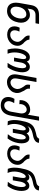

<svg xmlns="http://www.w3.org/2000/svg" viewBox="1896 -2730 1008 4840"><g transform="rotate(90 2400.0 -310.0)"><path d="M47 -206Q47 -245.5 54 -284.5L109 -592.5Q127 -695 187.8 -742.5Q248.5 -790 361 -790H582.5L566.5 -701.5H356.5Q297 -701.5 258.8 -670.2Q220.5 -639 211 -584.5L196 -500.5Q227.5 -527.5 269 -543.8Q310.5 -560 355 -560Q390.5 -560 418 -550.5Q445.5 -541 468.5 -521Q509 -494.5 530.8 -446.2Q552.5 -398 552.5 -336Q552.5 -307.5 547 -273.5Q531 -183 491 -117.8Q451 -52.5 390.8 -18Q330.5 16.5 255 16.5Q189 16.5 142.2 -10.2Q95.5 -37 71.2 -87Q47 -137 47 -206ZM442.5 -282.5Q447 -309 447 -333Q447 -373.5 434.5 -404.5Q422 -435.5 398.2 -452.8Q374.5 -470 342 -470Q295 -470 256 -445Q217 -420 190.5 -374.2Q164 -328.5 153.5 -268Q148.5 -240 148.5 -213Q148.5 -148 177.8 -109.8Q207 -71.5 259.5 -71.5Q302.5 -71.5 340.2 -98.8Q378 -126 404.8 -174Q431.5 -222 442.5 -282.5Z M644 -167Q644 -190.5 648.5 -216Q657 -263 679 -302L776.5 -295.5Q753.5 -248.5 747 -212.5Q743.5 -190.5 743.5 -177Q743.5 -124.5 773.5 -94.2Q803.5 -64 856.5 -64Q898.5 -64 935.8 -84Q973 -104 998.5 -139.2Q1024 -174.5 1032 -219Q1035 -235 1035 -249Q1035 -276 1025.5 -298.8Q1016 -321.5 1001 -340.5Q986 -359.5 960 -387Q932.5 -411.5 915 -431.5Q897.5 -451.5 886.8 -475Q876 -498.5 876 -526.5Q876 -537.5 878.5 -553.5L979 -546.5Q979.5 -524 985.2 -506.2Q991 -488.5 1004.2 -468.8Q1017.5 -449 1043 -420.5Q1064 -404 1076.8 -390.2Q1089.5 -376.5 1096 -363Q1134.5 -319 1134.5 -250.5Q1134.5 -231 1130.5 -206Q1119.5 -143.5 1080.2 -93.5Q1041 -43.5 982 -15.2Q923 13 855.5 13Q789.5 13 741.8 -8.8Q694 -30.5 669 -71Q644 -111.5 644 -167Z M1201 -181Q1201 -232.5 1211 -291.5Q1225.5 -375 1255.5 -435Q1285.5 -495 1328.2 -526.8Q1371 -558.5 1423 -558.5Q1466 -558.5 1493.2 -538.5Q1520.5 -518.5 1532 -481.5Q1556.5 -518.5 1590.5 -538.5Q1624.5 -558.5 1664 -558.5Q1729.5 -558.5 1765.5 -508Q1801.5 -457.5 1801.5 -368.5Q1801.5 -325.5 1792.5 -275Q1766 -122 1676 3H1565Q1615 -67 1646 -136.8Q1677 -206.5 1691.5 -286Q1699.5 -330.5 1699.5 -367.5Q1699.5 -414.5 1686.2 -440.8Q1673 -467 1648.5 -467Q1629 -467 1610.2 -449.5Q1591.5 -432 1577.2 -402.5Q1563 -373 1557 -339.5L1525 -160H1431.5L1465 -347Q1469.5 -372.5 1469.5 -394.5Q1469.5 -427.5 1459.5 -447.2Q1449.5 -467 1431 -467Q1405.5 -467 1381.5 -442.8Q1357.5 -418.5 1338.8 -374.2Q1320 -330 1310 -272Q1301.5 -222 1301.5 -174.5Q1301.5 -77.5 1334.5 3H1229.5Q1201 -89.5 1201 -181Z M1933.5 -15.5Q1894.5 -37 1874 -79.5Q1853.5 -122 1853.5 -178.5Q1853.5 -208 1858.5 -236.5L1945 -725H2047L1960 -234.5Q1955.5 -208.5 1955.5 -187Q1955.5 -169.5 1958.5 -150Q1969.5 -114 1995.2 -92Q2021 -70 2056.5 -70Q2096 -70 2131 -90Q2166 -110 2190 -144.2Q2214 -178.5 2221.5 -220Q2224 -233 2224 -250Q2224 -275 2216.8 -298.2Q2209.5 -321.5 2198 -342.8Q2186.5 -364 2166.5 -396L2160.5 -405.5L2151 -417.5Q2138 -433 2130.2 -444.5Q2122.5 -456 2117.2 -472.8Q2112 -489.5 2112 -512Q2112 -537.5 2118 -565.5L2218.5 -558Q2214.5 -535 2214.5 -521.5Q2214.5 -501.5 2220.5 -487.5Q2226.5 -473.5 2241.5 -448.5L2249.5 -436Q2259 -426.5 2267 -412.8Q2275 -399 2279.5 -383.5Q2296.5 -356 2310.8 -318Q2325 -280 2325 -235.5Q2325 -215 2321.5 -197Q2311 -137 2272 -87.8Q2233 -38.5 2175.5 -10.2Q2118 18 2053.5 18Q2015.5 18 1986.5 9.8Q1957.5 1.5 1933.5 -15.5Z M2424.5 -9.5Q2424.5 -34 2429 -60Q2437.5 -113.5 2472.5 -170L2579 -164Q2563 -139.5 2550 -110Q2537 -80.5 2533 -57Q2530 -40.5 2530 -25.5Q2530 7.5 2543 33.2Q2556 59 2580.2 73.2Q2604.5 87.5 2637.5 87.5Q2677 87.5 2709.8 65.5Q2742.5 43.5 2765 3.8Q2787.5 -36 2796.5 -88.5L2836.5 -315Q2840 -334 2840 -354Q2840 -389.5 2828 -418Q2816 -446.5 2794.2 -462.8Q2772.5 -479 2743.5 -479Q2710.5 -479 2681.5 -462.2Q2652.5 -445.5 2633 -416.5Q2613.5 -387.5 2607.5 -352.5Q2603.5 -331.5 2603.5 -317Q2603.5 -304 2606.5 -293.5L2504.5 -300Q2504 -307.5 2504 -321Q2504 -350 2508 -371.5Q2518.5 -430 2551.2 -474Q2584 -518 2634.2 -542.2Q2684.5 -566.5 2745.5 -566.5Q2786 -566.5 2818.2 -551.8Q2850.5 -537 2871.5 -510L2920.5 -790H3021.5L2897.5 -90Q2874 43 2808.5 109Q2743 175 2634.5 175Q2569 175 2521.8 152.8Q2474.5 130.5 2449.5 89Q2424.5 47.5 2424.5 -9.5Z M3006 -171Q3006 -237.5 3021 -322Q3045.5 -462.5 3081.5 -538Q3117.5 -613.5 3173.8 -650.2Q3230 -687 3328 -710.5L3405 -728.5Q3428.5 -734 3448.2 -753Q3468 -772 3477 -793.5L3582.5 -786.5Q3578.5 -763.5 3572 -748Q3565.5 -732.5 3553 -713Q3530 -689 3497.5 -671.5Q3465 -654 3417.5 -643.5L3346.5 -628Q3276 -612.5 3231.2 -583.5Q3186.5 -554.5 3158.5 -497Q3180.5 -521 3203 -533.2Q3225.5 -545.5 3250.5 -545.5Q3320.5 -545.5 3340 -475.5Q3390.5 -545.5 3466.5 -545.5Q3508 -545.5 3536.5 -520.2Q3565 -495 3579 -450.8Q3593 -406.5 3593 -349.5Q3593 -301.5 3584.5 -255.5Q3571.5 -184 3544 -121Q3516.5 -58 3470.5 3L3363 -3Q3413 -63 3443 -126.5Q3473 -190 3486.5 -266Q3495 -312 3495 -353.5Q3495 -401.5 3482.8 -428.8Q3470.5 -456 3449 -456Q3428.5 -456 3410.2 -435.8Q3392 -415.5 3378.5 -383.2Q3365 -351 3358.5 -315.5L3326 -129H3226.5L3260.5 -323Q3266.5 -357.5 3266.5 -385.5Q3266.5 -418.5 3258 -437.2Q3249.5 -456 3232.5 -456Q3210.5 -456 3186.5 -429.8Q3162.5 -403.5 3142.5 -357Q3122.5 -310.5 3112.5 -252.5Q3104.5 -209.5 3104.5 -165.5Q3104.5 -73.5 3140.5 3L3036.5 -3Q3021 -42.5 3013.5 -82.8Q3006 -123 3006 -171Z M3644 -167Q3644 -190.5 3648.5 -216Q3657 -263 3679 -302L3776.5 -295.5Q3753.5 -248.5 3747 -212.5Q3743.5 -190.5 3743.5 -177Q3743.5 -124.5 3773.5 -94.2Q3803.5 -64 3856.5 -64Q3898.5 -64 3935.8 -84Q3973 -104 3998.5 -139.2Q4024 -174.5 4032 -219Q4035 -235 4035 -249Q4035 -276 4025.5 -298.8Q4016 -321.5 4001 -340.5Q3986 -359.5 3960 -387Q3932.5 -411.5 3915 -431.5Q3897.5 -451.5 3886.8 -475Q3876 -498.5 3876 -526.5Q3876 -537.5 3878.5 -553.5L3979 -546.5Q3979.5 -524 3985.2 -506.2Q3991 -488.5 4004.2 -468.8Q4017.5 -449 4043 -420.5Q4064 -404 4076.8 -390.2Q4089.5 -376.5 4096 -363Q4134.5 -319 4134.5 -250.5Q4134.5 -231 4130.5 -206Q4119.5 -143.5 4080.2 -93.5Q4041 -43.5 3982 -15.2Q3923 13 3855.5 13Q3789.5 13 3741.8 -8.8Q3694 -30.5 3669 -71Q3644 -111.5 3644 -167Z M4206 -171Q4206 -237.5 4221 -322Q4245.5 -462.5 4281.5 -538Q4317.5 -613.5 4373.8 -650.2Q4430 -687 4528 -710.5L4605 -728.5Q4628.5 -734 4648.2 -753Q4668 -772 4677 -793.5L4782.5 -786.5Q4778.5 -763.5 4772 -748Q4765.5 -732.5 4753 -713Q4730 -689 4697.5 -671.5Q4665 -654 4617.5 -643.5L4546.5 -628Q4476 -612.5 4431.2 -583.5Q4386.5 -554.5 4358.5 -497Q4380.5 -521 4403 -533.2Q4425.5 -545.5 4450.5 -545.5Q4520.5 -545.5 4540 -475.5Q4590.5 -545.5 4666.5 -545.5Q4708 -545.5 4736.5 -520.2Q4765 -495 4779 -450.8Q4793 -406.5 4793 -349.5Q4793 -301.5 4784.5 -255.5Q4771.5 -184 4744 -121Q4716.5 -58 4670.5 3L4563 -3Q4613 -63 4643 -126.5Q4673 -190 4686.5 -266Q4695 -312 4695 -353.5Q4695 -401.5 4682.8 -428.8Q4670.5 -456 4649 -456Q4628.5 -456 4610.2 -435.8Q4592 -415.5 4578.5 -383.2Q4565 -351 4558.5 -315.5L4526 -129H4426.5L4460.5 -323Q4466.5 -357.5 4466.5 -385.5Q4466.5 -418.5 4458 -437.2Q4449.5 -456 4432.5 -456Q4410.5 -456 4386.5 -429.8Q4362.5 -403.5 4342.5 -357Q4322.5 -310.5 4312.5 -252.5Q4304.5 -209.5 4304.5 -165.5Q4304.5 -73.5 4340.5 3L4236.5 -3Q4221 -42.5 4213.5 -82.8Q4206 -123 4206 -171Z"/></g></svg>

Font: JuliaMono Medium
Style: Italic
Weight: 500
Italic angle: -9°
Monospace: yes
Designer: cormullion
Foundry: corm
Version: Version 0.054; ttfautohint (v1.8.4)